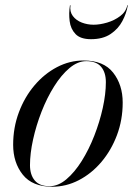

<svg xmlns="http://www.w3.org/2000/svg" viewBox="-20 -700 522 730"><path d="M248 -680Q244.5 -655.5 257 -639Q269.5 -622.5 291 -614.2Q312.5 -606 336 -606Q359.5 -606 387.5 -614.2Q415.5 -622.5 437.2 -639Q459 -655.5 464 -680H466Q461 -649.5 445.2 -619.8Q429.5 -590 400.2 -570.5Q371 -551 326 -551Q286 -551 267.2 -570.5Q248.5 -590 244.8 -619.8Q241 -649.5 246 -680ZM178.5 10Q103 10 66.5 -36Q30 -82 30 -149.5Q30 -215 51.8 -273Q73.5 -331 111 -375.2Q148.5 -419.5 196.8 -444.8Q245 -470 298 -470Q374 -470 410.2 -423.8Q446.5 -377.5 446.5 -310Q446.5 -244.5 424.8 -186.5Q403 -128.5 365.5 -84.2Q328 -40 279.8 -15Q231.5 10 178.5 10ZM168.5 8Q201 8 232.2 -18.2Q263.5 -44.5 290.8 -88Q318 -131.5 338.5 -184Q359 -236.5 370.8 -289.8Q382.5 -343 382.5 -387.5Q382.5 -424.5 364.5 -446Q346.5 -467.5 308 -467.5Q275.5 -467.5 244.2 -441.2Q213 -415 185.8 -371.5Q158.5 -328 138 -275.5Q117.5 -223 105.8 -169.8Q94 -116.5 94 -72Q94 -35.5 112.2 -13.8Q130.5 8 168.5 8Z"/></svg>

Font: Bodoni* 96pt
Style: Italic
Weight: 400
Italic angle: -13°
Version: Version 2.3